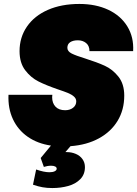

<svg xmlns="http://www.w3.org/2000/svg" viewBox="-20 -730 694 972"><path d="M147 205 163 128Q203 142 230 142Q247 142 257 137Q267 132 267 124Q267 117 259.5 113Q252 109 239 109Q220 109 202 115L186 70L238 7Q170 -3 120.5 -37.5Q71 -72 45.5 -126.5Q20 -181 23 -250H245L244 -238Q244 -208 261 -190Q278 -172 310 -172Q334 -172 350 -184.5Q366 -197 366 -217Q366 -231 354 -241.5Q342 -252 323.5 -259.5Q305 -267 272 -278Q214 -298 175 -317.5Q136 -337 107.5 -374.5Q79 -412 79 -471Q79 -541 116.5 -595.5Q154 -650 222.5 -680Q291 -710 382 -710Q465 -710 528 -680.5Q591 -651 624.5 -596.5Q658 -542 654 -471H433Q433 -498 416 -512Q399 -526 374 -526Q350 -526 335.5 -516.5Q321 -507 321 -488Q321 -470 343 -459Q365 -448 411 -434Q471 -415 510.5 -397Q550 -379 579.5 -342Q609 -305 609 -246Q609 -174 575.5 -118.5Q542 -63 480.5 -29.5Q419 4 337 10L311 40H318Q342 40 363.5 49Q385 58 397.5 75.5Q410 93 410 116Q410 153 386.5 177Q363 201 325.5 211.5Q288 222 245 222Q218 222 195.5 218Q173 214 147 205Z"/></svg>

Font: Azeret Mono Black
Style: Italic
Weight: 900
Italic angle: -12°
Designer: Martin Vácha
Foundry: Displaay
Version: Version 1.000; Glyphs 3.0.3, build 3074